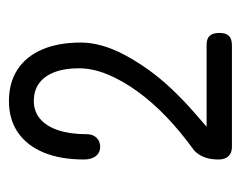

<svg xmlns="http://www.w3.org/2000/svg" viewBox="-76 -670 551 440"><g transform="rotate(-90 200.0 -449.5)"><path d="M84 -194Q75 -194 68.5 -197.5Q62 -201 58.5 -208Q55 -215 55 -224Q55 -239 58 -250Q61 -261 66.5 -269.5Q72 -278 79 -283Q119 -312 152.5 -344Q186 -376 211 -410.5Q236 -445 250 -479Q264 -513 264 -545Q264 -578 255 -601Q246 -624 229.5 -636Q213 -648 189 -648Q165 -648 148 -633.5Q131 -619 122 -592Q113 -565 113 -527Q113 -518 109.5 -511Q106 -504 99.5 -500Q93 -496 84 -496Q75 -496 68.5 -500.5Q62 -505 58.5 -513.5Q55 -522 55 -533Q55 -587 71 -625.5Q87 -664 117 -684.5Q147 -705 189 -705Q231 -705 261 -685.5Q291 -666 307 -629Q323 -592 323 -540Q323 -517 316 -492Q309 -467 295 -440.5Q281 -414 261.5 -386.5Q242 -359 216.5 -332Q191 -305 160 -278L130 -252H317Q327 -252 333 -249Q339 -246 342 -239.5Q345 -233 345 -222Q345 -213 342 -206.5Q339 -200 332.5 -197Q326 -194 316 -194Z"/></g></svg>

Font: Fredoka Condensed Light
Style: Regular
Weight: 300
Width: 3
Designer: Ben Nathan
Foundry: Milena B. Brandão, Ben Nathan
Version: Version 2.001